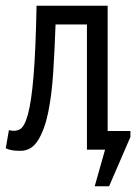

<svg xmlns="http://www.w3.org/2000/svg" viewBox="-26 -520 473 667"><path d="M276 -435H167Q164 -350 159 -270.5Q154 -191 141.5 -130Q129 -69 106 -32.5Q83 4 45 4Q28 4 16 2Q4 0 -6 -5L5 -68Q26 -62 42.5 -70.5Q59 -79 71 -122.5Q83 -166 90.5 -255.5Q98 -345 101 -500H348V-65H427V-44L353 127H303L339 0H276Z"/></svg>

Font: PT Sans Narrow
Style: Regular
Weight: 400
Width: 3
Designer: A.Korolkova, O.Umpeleva, V.Yefimov
Foundry: ParaType Ltd
Version: Version 2.003W OFL